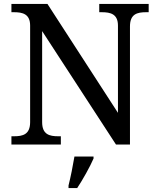

<svg xmlns="http://www.w3.org/2000/svg" viewBox="-20 -734 803 975"><path d="M38 0H289V-42H276C231 -42 194 -51 194 -114V-576L569 0H640V-600C640 -663 677 -672 722 -672H735V-714H484V-672H497C541 -672 579 -663 579 -604V-161L221 -714H38V-672H51C95 -672 133 -663 133 -604V-114C133 -51 96 -42 51 -42H38ZM328 208V221H372C400 179 437 113 455 71V61H358C350 109 339 164 328 208Z"/></svg>

Font: Noto Fangsong KSS Rotated
Style: Regular
Weight: 400
Designer: LIU Zhao, ZHANG Congyu, Kushim JIANG
Foundry: Guyu Beijing Co. Ltd.
Version: Version 1.000;November 16, 2022;FontCreator 11.5.0.2427 64-b